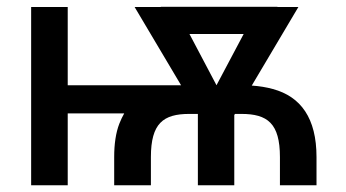

<svg xmlns="http://www.w3.org/2000/svg" viewBox="-20 -549 1024 569"><path d="M180.7 -528.3H72.3V0H180.7V-212.9H348.1C342.8 -203.6 337.9 -193.4 333.5 -182.1C323.2 -155.3 318.4 -122.1 318.4 -83.5V0H427.2V-83.5C427.2 -183.6 463.9 -211.4 541 -211.4H566.4V0H674.3V-208L676.3 -211.4H695.3C772.5 -211.4 809.6 -183.6 809.6 -83.5V0H918V-83.5C918 -198.7 871.6 -262.7 788.6 -285.2C769.5 -290.5 748.5 -293.9 726.1 -295.4L864.3 -528.3H802.2V-528.8H456.5V-528.3H378.9L516.6 -296.4H180.7ZM621.6 -296.4 541.5 -448.2H702.1Z"/></svg>

Font: Bert Sans Medium
Style: Regular
Weight: 500
Designer: Christian Robertson (Google), Cristiano Sobral
Foundry: Google, Cristiano Sobral
Version: Version 3.101